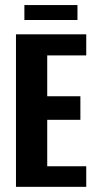

<svg xmlns="http://www.w3.org/2000/svg" viewBox="-20 -724 374 744"><path d="M41.9 0V-591H314.2V-509.3H163V-351H291.5V-259.7H163V-79.7H314.2V0ZM74.5 -646.5V-704.4H280.2V-646.5Z"/></svg>

Font: Alumni Sans SC Thin
Style: Regular
Weight: 100
Designer: Robert E. Leuschke
Foundry: Robert E. Leuschke
Version: Version 1.018